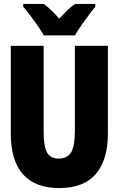

<svg xmlns="http://www.w3.org/2000/svg" viewBox="-20 -947 603 977"><path d="M281 10Q160 10 97.5 -59.5Q35 -129 35 -266V-714H202V-280Q202 -203 219 -171.5Q236 -140 279 -140Q323 -140 342 -172Q361 -204 361 -281V-714H529V-269Q529 -134 468 -62Q407 10 281 10ZM203 -767Q192 -787 173 -814.5Q154 -842 133.5 -869Q113 -896 98 -913V-927H203Q222 -913 241 -894.5Q260 -876 282 -852Q304 -877 323 -895Q342 -913 362 -927H465V-913Q450 -895 430.5 -868.5Q411 -842 392 -815Q373 -788 361 -767Z"/></svg>

Font: Noto Sans Mono SemiCondensed Black
Style: Regular
Weight: 900
Width: 4
Designer: Monotype Design Team
Foundry: Monotype Imaging Inc.
Version: Version 2.014; ttfautohint (v1.8.4.7-5d5b)